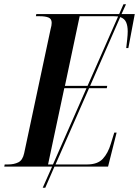

<svg xmlns="http://www.w3.org/2000/svg" viewBox="-49 -780 651 899"><path d="M-29 0 -27 -10H-11Q17 -10 37 -20Q57 -30 64 -62L188 -644Q193 -661 193 -673Q193 -692 178 -698Q163 -704 138 -704H119L121 -714H509L529 -760H541L520 -714H582L552 -555H542Q544 -571 546.5 -594.5Q549 -618 549 -633Q549 -659 541.5 -676Q534 -693 514 -700L373 -378H453L451 -367H368L211 -10H359Q408 -10 432.5 -36.5Q457 -63 470 -107L486 -159H497L457 0H206L163 99H151L195 0ZM255 -378H361L504 -703Q496 -704 486 -704H324ZM176 -10H199L356 -367H252Z"/></svg>

Font: Noto Serif Display Condensed SemiBold
Style: Italic
Weight: 600
Width: 3
Italic angle: -12°
Designer: Monotype Design Team
Foundry: Monotype Imaging Inc.
Version: Version 2.009